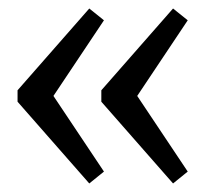

<svg xmlns="http://www.w3.org/2000/svg" viewBox="-20 -547 475 454"><path d="M191.1 -526.9 225.8 -499 87.9 -292.5V-347.8L225.8 -141.3L191.1 -113.2L21.5 -306.5V-333.5ZM389.2 -526.9 423.9 -499 286 -292.5V-347.8L423.9 -141.3L389.2 -113.2L219.6 -306.5V-333.5Z"/></svg>

Font: Pathway Extreme 8pt Thin
Style: Regular
Weight: 100
Version: Version 1.001;gftools[0.9.26]